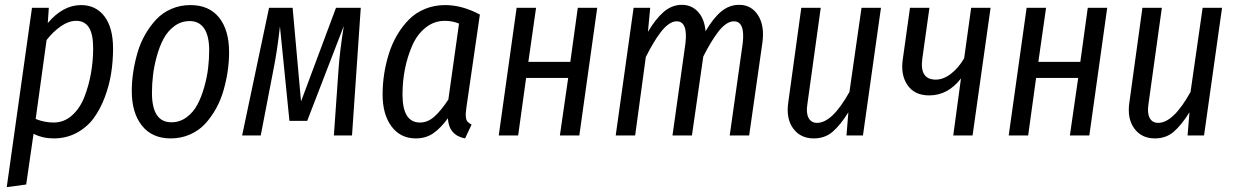

<svg xmlns="http://www.w3.org/2000/svg" viewBox="-20 -558 5091 791"><path d="M7.8 212.9 111.8 -525.9H181.2L176.8 -462.9Q239.3 -537.1 314 -537.1Q375 -537.1 410.4 -490.5Q445.8 -443.8 445.8 -357.9Q445.8 -306.6 438 -256.6Q430.2 -206.5 411.6 -157.2Q393.1 -107.9 365.7 -70.8Q338.4 -33.7 295.9 -10.7Q253.4 12.2 201.2 12.2Q155.8 12.2 118.2 -6.8L87.9 202.1ZM201.2 -53.2Q243.7 -53.2 276.4 -82.3Q309.1 -111.3 327.4 -158Q345.7 -204.6 354.7 -255.9Q363.8 -307.1 363.8 -358.9Q363.8 -418 346.2 -445.1Q328.6 -472.2 293.9 -472.2Q263.2 -472.2 231 -450Q198.7 -427.7 171.9 -393.1L127 -67.9Q163.1 -53.2 201.2 -53.2Z M683.1 12.2Q606.9 12.2 564.9 -40.3Q522.9 -92.8 522.9 -183.1Q522.9 -221.2 528.8 -260.7Q534.7 -300.3 546.4 -340.6Q558.1 -380.9 578.1 -415.8Q598.1 -450.7 623.8 -478Q649.4 -505.4 685.8 -521.2Q722.2 -537.1 764.6 -537.1Q841.3 -537.1 882.6 -485.6Q923.8 -434.1 923.8 -342.8Q923.8 -305.2 918.2 -266.1Q912.6 -227.1 901.1 -186.5Q889.6 -146 870.1 -110.8Q850.6 -75.7 825 -47.9Q799.3 -20 762.7 -3.9Q726.1 12.2 683.1 12.2ZM686 -54.2Q720.7 -54.2 748.5 -74.7Q776.4 -95.2 793.2 -127Q810.1 -158.7 821.5 -199.5Q833 -240.2 837.4 -277.6Q841.8 -314.9 841.8 -350.1Q841.8 -410.6 821 -440.9Q800.3 -471.2 761.7 -471.2Q726.6 -471.2 698.7 -450.7Q670.9 -430.2 654.1 -398.7Q637.2 -367.2 626 -326.4Q614.7 -285.6 610.4 -248.5Q606 -211.4 606 -175.8Q606 -54.2 686 -54.2Z M1466.3 -525.9 1430.2 0H1355.5L1374.5 -270Q1379.9 -349.1 1396.5 -451.2L1245.6 -60.1H1172.4L1133.3 -449.2Q1121.6 -344.2 1105.5 -266.1L1054.2 0H977.5L1088.4 -525.9H1185.5L1220.2 -140.1L1364.3 -525.9Z M1814 -537.1Q1883.8 -537.1 1957 -498L1901.9 -118.2Q1899.4 -100.6 1898.9 -92.3Q1898.4 -84 1899.7 -73.2Q1900.9 -62.5 1906.7 -56.2Q1912.6 -49.8 1922.9 -44.9L1896 12.2Q1829.1 -0.5 1825.2 -70.8Q1795.9 -30.3 1765.1 -9Q1734.4 12.2 1692.9 12.2Q1629.9 12.2 1593 -37.1Q1556.2 -86.4 1556.2 -168.9Q1556.2 -210.4 1562.5 -252.2Q1568.8 -293.9 1581.8 -335.7Q1594.7 -377.4 1616 -413.6Q1637.2 -449.7 1664.8 -477.5Q1692.4 -505.4 1730.7 -521.2Q1769 -537.1 1814 -537.1ZM1813 -472.2Q1768.6 -472.2 1733.6 -444.3Q1698.7 -416.5 1678.7 -371.1Q1658.7 -325.7 1648.4 -274.2Q1638.2 -222.7 1638.2 -168.9Q1638.2 -53.2 1710 -53.2Q1742.2 -53.2 1769.5 -77.6Q1796.9 -102.1 1827.1 -147.9L1871.1 -460.9Q1843.3 -472.2 1813 -472.2Z M2286.6 0 2320.8 -236.8H2147.5L2114.7 0H2034.7L2108.4 -525.9H2188.5L2156.7 -303.2H2329.6L2360.4 -525.9H2440.4L2366.7 0Z M3025.4 -538.1Q3075.7 -538.1 3103.3 -494.6Q3130.9 -451.2 3120.6 -379.9L3066.4 0H2986.3L3039.6 -377.9Q3050.8 -470.2 3003.4 -470.2Q2987.3 -470.2 2970.5 -458.5Q2953.6 -446.8 2937.3 -424.8Q2920.9 -402.8 2907 -379.4Q2893.1 -356 2877.4 -325.2L2830.6 0H2750.5L2803.7 -377.9Q2814.9 -470.2 2767.6 -470.2Q2751.5 -470.2 2734.4 -458Q2717.3 -445.8 2700.7 -423.6Q2684.1 -401.4 2670.2 -377.7Q2656.2 -354 2640.6 -323.2L2596.7 0H2516.6L2590.3 -525.9H2658.7L2649.4 -426.8Q2680.7 -480 2714.4 -509Q2748 -538.1 2789.6 -538.1Q2829.1 -538.1 2855.7 -509.3Q2882.3 -480.5 2886.7 -429.2Q2918.5 -483.4 2951.4 -510.7Q2984.4 -538.1 3025.4 -538.1Z M3332.5 12.2Q3277.8 12.2 3247.8 -28.6Q3217.8 -69.3 3227.5 -136.2L3281.2 -525.9H3361.3L3306.2 -128.9Q3300.3 -91.8 3311.3 -71.8Q3322.3 -51.8 3346.2 -51.8Q3408.7 -51.8 3479.5 -179.2L3529.3 -525.9H3609.4L3535.2 0H3467.3L3475.1 -95.2Q3441.9 -42.5 3410.2 -15.1Q3378.4 12.2 3332.5 12.2Z M4061 -525.9 3986.8 0H3907.2L3939 -234.9Q3885.3 -165 3808.1 -165Q3748 -165 3719 -207Q3689.9 -249 3699.2 -313L3729 -525.9H3809.1L3779.8 -316.9Q3767.6 -230 3835 -230Q3866.7 -230 3897.9 -254.2Q3929.2 -278.3 3952.1 -317.9L3981 -525.9Z M4387.7 0 4421.9 -236.8H4248.5L4215.8 0H4135.7L4209.5 -525.9H4289.6L4257.8 -303.2H4430.7L4461.4 -525.9H4541.5L4467.8 0Z M4737.8 12.2Q4683.1 12.2 4653.1 -28.6Q4623 -69.3 4632.8 -136.2L4686.5 -525.9H4766.6L4711.4 -128.9Q4705.6 -91.8 4716.6 -71.8Q4727.5 -51.8 4751.5 -51.8Q4814 -51.8 4884.8 -179.2L4934.6 -525.9H5014.6L4940.4 0H4872.6L4880.4 -95.2Q4847.2 -42.5 4815.4 -15.1Q4783.7 12.2 4737.8 12.2Z"/></svg>

Font: Fira Sans Compressed Book
Style: Italic
Weight: 350
Width: 3
Italic angle: -8°
Designer: Carrois Corporate & Edenspiekermann AG
Foundry: Carrois Corporate GbR & Edenspiekermann AG
Version: Version 4.203;PS 004.203;hotconv 1.0.88;makeotf.lib2.5.64775